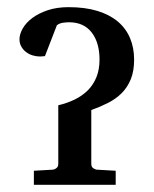

<svg xmlns="http://www.w3.org/2000/svg" viewBox="-20 -514 427 534"><path d="M353 -348.1Q353 -316.4 343.8 -293.7Q334.5 -271 318.4 -254.9Q302.2 -238.8 280.5 -227.8Q258.8 -216.8 233.9 -208V-58.1Q233.9 -49.8 239.7 -45.9Q245.6 -42 251 -42L301.8 -39.1V0H74.2V-39.1L125 -42Q130.4 -42 136.2 -45.9Q142.1 -49.8 142.1 -58.1V-221.2Q167 -227.1 188 -237.3Q209 -247.6 224.4 -262.9Q239.7 -278.3 248.3 -299.6Q256.8 -320.8 256.8 -348.1Q256.8 -395.5 234.9 -423.8Q212.9 -452.1 171.9 -452.1Q165 -452.1 155 -450.7Q145 -449.2 138.2 -443.8L105 -357.9Q101.6 -357.4 98.6 -357.4Q96.2 -356.9 93.8 -356.9H90.8Q80.6 -356.9 70.3 -360.1Q60.1 -363.3 52 -369.6Q43.9 -376 39.1 -384.8Q34.2 -393.6 34.2 -404.8Q34.2 -418.9 43.2 -434.8Q52.2 -450.7 69.8 -463.9Q87.4 -477.1 112.8 -485.6Q138.2 -494.1 170.9 -494.1Q216.8 -494.1 251 -483.6Q285.2 -473.1 307.9 -453.9Q330.6 -434.6 341.8 -407.7Q353 -380.9 353 -348.1Z"/></svg>

Font: Charis SIL Am
Style: Regular
Weight: 400
Foundry: SIL International
Version: Version 5.000